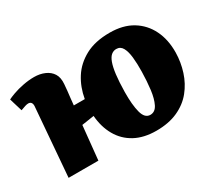

<svg xmlns="http://www.w3.org/2000/svg" viewBox="-105 -744 1094 971"><g transform="rotate(-30 442.0 -258.0)"><path d="M567 16Q494 16 442.5 -12Q391 -40 362 -91Q333 -142 328 -208L256 -197L236 0H62L94 -395Q96 -411 90.5 -419.5Q85 -428 73 -428Q65 -428 54 -424.5Q43 -421 27 -415L4 -491Q15 -497 41 -506.5Q67 -516 100.5 -522.5Q134 -529 165 -529Q199 -529 226.5 -517Q254 -505 268.5 -482Q283 -459 280 -422Q279 -403 276.5 -383Q274 -363 272 -343.5Q270 -324 268 -304H332Q343 -368 375.5 -419Q408 -470 465.5 -501Q523 -532 608 -532Q686 -532 739.5 -499.5Q793 -467 821 -410Q849 -353 848 -278Q847 -222 830 -169Q813 -116 779 -74Q745 -32 692 -8Q639 16 567 16ZM580 -69Q608 -69 623 -99Q638 -129 644 -177Q650 -225 651 -280Q652 -327 648 -364Q644 -401 632 -422.5Q620 -444 596 -444Q580 -444 567 -433.5Q554 -423 545 -398.5Q536 -374 531 -334Q526 -294 525 -234Q524 -159 536 -114Q548 -69 580 -69Z"/></g></svg>

Font: Literata ExtraBold
Style: Italic
Weight: 800
Italic angle: -2°
Designer: Latin by Veronika Burian and Jose Scaglione. Greek by Irene Vlachou. Cyrillic by Vera Evstafieva
Foundry: TypeTogether
Version: Version 3.002